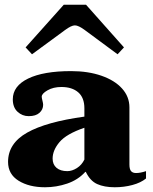

<svg xmlns="http://www.w3.org/2000/svg" viewBox="-20 -780 645 810"><path d="M88 -580 249 -760H343L503 -580L476 -551L338 -653Q311 -673 296 -673Q281 -673 254 -653L115 -551ZM14 -97Q14 -175 94.5 -220.5Q175 -266 336 -288V-323Q336 -368 310 -390.5Q284 -413 239 -413Q205 -413 180.5 -399Q156 -385 156 -372Q156 -367 159 -355.5Q162 -344 162 -338Q162 -318 146.5 -304Q131 -290 101 -290Q74 -290 54 -308.5Q34 -327 34 -361Q34 -417 98.5 -448.5Q163 -480 280 -480Q352 -480 408 -460.5Q464 -441 495 -406.5Q526 -372 526 -327V-86Q526 -66 533 -58Q540 -50 554 -50Q572 -50 596 -58V-27Q574 -9 538.5 0.5Q503 10 464 10Q420 10 390 -3.5Q360 -17 342 -55H340Q309 -21 263.5 -5.5Q218 10 170 10Q103 10 58.5 -17.5Q14 -45 14 -97ZM336 -107V-241Q260 -215 231 -180.5Q202 -146 202 -111Q202 -86 218.5 -72Q235 -58 264 -58Q284 -58 304.5 -71Q325 -84 336 -107Z"/></svg>

Font: Taviraj ExtraBold
Style: Regular
Weight: 800
Designer: Katatrad Team
Foundry: CadsonDemak
Version: Version 1.001